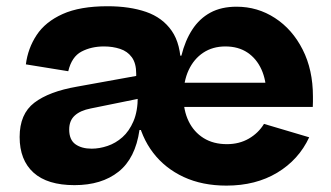

<svg xmlns="http://www.w3.org/2000/svg" viewBox="-20 -584 1062 616"><path d="M706.5 11.5Q629 11.5 569.2 -16.2Q509.5 -44 471.2 -94Q433 -144 420 -211.5L482.5 -405.5H562Q574 -454 597 -489.2Q620 -524.5 655 -543.5Q690 -562.5 739 -562.5Q806.5 -562.5 862.2 -526.2Q918 -490 951 -425Q984 -360 984 -274.5Q984 -266 984 -257.8Q984 -249.5 983.5 -241H833Q834 -249.5 834.2 -259.2Q834.5 -269 834.5 -280.5Q834.5 -326.5 818.8 -361.2Q803 -396 773.8 -415.5Q744.5 -435 703 -435Q662.5 -435 632.2 -415Q602 -395 585.2 -359Q568.5 -323 568.5 -274.5Q568.5 -229.5 585.2 -195Q602 -160.5 633.2 -141Q664.5 -121.5 708 -121.5Q747.5 -121.5 778.2 -139.2Q809 -157 827 -186.5L972 -143.5Q938.5 -71.5 869.5 -30Q800.5 11.5 706.5 11.5ZM219 10Q132 10 87.5 -30.2Q43 -70.5 43 -144.5Q43 -218.5 90.2 -254.5Q137.5 -290.5 227 -306L445.5 -345.5V-271.5L271 -236Q237.5 -229.5 219.8 -213.2Q202 -197 202 -168.5Q202 -135.5 222 -121.2Q242 -107 274 -107Q299 -107 325 -115.8Q351 -124.5 372.8 -143.8Q394.5 -163 408.2 -195Q422 -227 422 -274L461.5 -167H427.5Q414.5 -76 360.2 -33Q306 10 219 10ZM569 -210.5 428 -211.5 422 -274 417 -316.5V-347.5Q417 -381 403 -400.2Q389 -419.5 365.2 -427.2Q341.5 -435 313.5 -435Q273 -435 241.5 -418.5Q210 -402 199 -355.5L63 -377.5Q69.5 -429 97.5 -471.5Q125.5 -514 181 -539Q236.5 -564 325 -564Q396 -564 448.8 -545.8Q501.5 -527.5 531 -485Q560.5 -442.5 560.5 -369.5ZM510 -241V-318.5H893L910.5 -241Z"/></svg>

Font: Hepta Slab ExtraLight
Style: Bold
Weight: 700
Version: Version 1.102